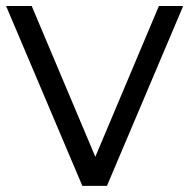

<svg xmlns="http://www.w3.org/2000/svg" viewBox="-32 -604 616 624"><path d="M315.6 0H235.6L-12.2 -584.4H71.1L277.8 -94.4L484.4 -584.4H563.3Z"/></svg>

Font: Paperlogy 4 Regular
Style: Regular
Weight: 400
Designer: redesigned by Lee Juim, glyphs from Gmarket Sans & Montserrat
Foundry: PT&
Version: Version 1.001